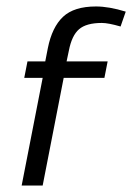

<svg xmlns="http://www.w3.org/2000/svg" viewBox="-20 -574 409 594"><path d="M193 -417 186 -384H313L303 -333H177L112 0H47L112 -333H55L65 -384H120L128 -425Q141 -490 175 -522Q209 -554 277 -554Q317 -554 369 -538L353 -492Q315 -503 295 -503Q247 -503 224.5 -483.5Q202 -464 193 -417Z"/></svg>

Font: Cambay Devanagari
Style: Italic
Weight: 400
Italic angle: -11°
Designer: Pooja Saxena
Foundry: Pooja Saxena
Version: Version 1.018;PS 001.018;hotconv 1.0.70;makeotf.lib2.5.58329